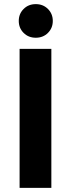

<svg xmlns="http://www.w3.org/2000/svg" viewBox="-20 -911 344 931"><path d="M153.5 -891Q189 -891 212.5 -867.5Q236 -844 236 -809.5Q236 -775 212.5 -751.5Q189 -728 153.5 -728Q118 -728 94.5 -751.5Q71 -775 71 -809.5Q71 -844 94.5 -867.5Q118 -891 153.5 -891ZM229 0H75V-674H229Z"/></svg>

Font: Hind Jalandhar
Style: Bold
Weight: 700
Designer: Namrata Goyal
Foundry: Indian Type Foundry
Version: Version 0.702;PS 1.0;hotconv 1.0.81;makeotf.lib2.5.63406